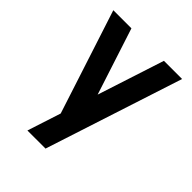

<svg xmlns="http://www.w3.org/2000/svg" viewBox="-200 -815 926 926"><g transform="rotate(45 263.5 -351.5)"><path d="M263.7 -361.8 374.5 -703.1H498.5L270 0H146.5L202.1 -171.4L143.6 -351.6L29.3 -703.1H152.8Z"/></g></svg>

Font: Gerhaus
Style: Regular
Weight: 400
Designer: GGBotNet
Foundry: GGBotNet
Version: 1.01